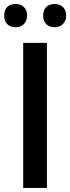

<svg xmlns="http://www.w3.org/2000/svg" viewBox="-20 -925 346 945"><path d="M0.5 -848.1C0.5 -809.6 25.4 -791 56.6 -791C90.3 -791 113.3 -813.5 113.3 -848.1C113.3 -883.8 91.3 -905.3 56.6 -905.3C25.4 -905.3 0.5 -888.7 0.5 -848.1ZM192.4 -848.1C192.4 -809.6 217.3 -791 248.5 -791C281.7 -791 305.7 -813 305.7 -848.1C305.7 -883.8 283.2 -905.3 248.5 -905.3C217.3 -905.3 192.4 -888.7 192.4 -848.1ZM210.9 0V-713.9H94.2V0Z"/></svg>

Font: Open Sans 600
Style: Regular
Weight: 600
Foundry: Ascender Corporation
Version: Version 1.100;PS 001.100;hotconv 1.0.88;makeotf.lib2.5.64775